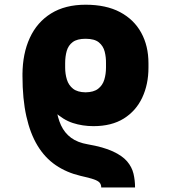

<svg xmlns="http://www.w3.org/2000/svg" viewBox="-20 -573 735 826"><path d="M561 233.4H415.5Q415.5 221.2 408.9 213.1Q402.3 205.1 383.5 198.5Q364.7 191.9 326.7 183.6Q266.6 169.4 220 137.7Q173.3 106 141.6 53.7Q109.9 1.5 93.3 -73Q76.7 -147.5 76.7 -246.1V-259.8L216.3 -228.5V-214.8Q215.8 -158.2 221.4 -112.8Q227.1 -67.4 242.4 -34.2Q257.8 -1 285.9 19.8Q314 40.5 357.9 47.9Q425.3 59.6 465.8 78.4Q506.3 97.2 526.9 121.3Q547.4 145.5 554.2 173.8Q561 202.1 561 233.4ZM382.3 -30.3Q335 -30.3 293.2 -43.9Q251.5 -57.6 212.9 -93.5Q174.3 -129.4 135.3 -194.3Q125 -212.4 110.8 -220.9Q96.7 -229.5 86.4 -233.9Q76.2 -238.3 76.7 -243.2V-252.9Q77.1 -342.3 108.2 -409.9Q139.2 -477.5 199.7 -515.1Q260.3 -552.7 348.1 -552.7Q436.5 -552.7 496.6 -520.8Q556.6 -488.8 587.6 -432.1Q618.7 -375.5 618.7 -300.8V-282.2Q618.7 -210 591.8 -152.8Q564.9 -95.7 512.5 -63Q460 -30.3 382.3 -30.3ZM348.1 -175.8Q383.3 -176.3 402.3 -191.2Q421.4 -206.1 428.7 -230.2Q436 -254.4 436 -282.2V-300.8Q436.5 -326.7 430.4 -350.8Q424.3 -375 405.5 -390.6Q386.7 -406.2 348.1 -406.2Q312 -406.2 293 -392.1Q273.9 -377.9 267.1 -354Q260.3 -330.1 260.3 -300.8V-282.2Q260.3 -254.9 267.8 -230.5Q275.4 -206.1 294.4 -191.2Q313.5 -176.3 348.1 -175.8Z"/></svg>

Font: Inter 20pt Black
Style: Regular
Weight: 900
Version: Version 4.001;git-66647c0bb